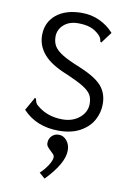

<svg xmlns="http://www.w3.org/2000/svg" viewBox="-98 -691 696 1025"><g transform="rotate(10 250.0 -178.0)"><path d="M52 -69 88 -132 92 -141 99 -137Q100 -134 101.5 -127Q103 -120 106.5 -113.5Q110 -107 118 -101Q174 -53 257 -53Q312 -53 349 -84Q386 -115 386 -160Q386 -189 374.5 -208.5Q363 -228 333 -247Q303 -266 243 -292Q151 -328 111.5 -374Q72 -420 72 -477Q72 -547 123 -589Q174 -631 262 -631Q313 -631 357.5 -610.5Q402 -590 435 -553L390 -493L384 -497Q384 -499 382.5 -506Q381 -513 377 -519.5Q373 -526 366 -533Q343 -555 316 -564Q289 -573 251 -573Q203 -573 173.5 -546.5Q144 -520 144 -482Q144 -453 156.5 -431.5Q169 -410 202 -389.5Q235 -369 298 -344Q387 -307 421 -268Q455 -229 455 -170Q455 -124 432.5 -83Q410 -42 363 -16Q316 10 247 10Q126 10 52 -69ZM187 248Q212 225 229 198Q246 171 246 154Q246 146 241.5 140.5Q237 135 225 124Q212 112 206 104Q200 96 200 84Q200 62 215 46.5Q230 31 253 31Q278 31 296 52.5Q314 74 314 106Q314 176 218 275Z"/></g></svg>

Font: Vazir Code
Style: Code
Weight: 400
Foundry: DejaVu fonts team - Redesigned by Saber Rastikerdar
Version: Version 1.1.2